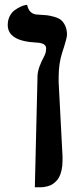

<svg xmlns="http://www.w3.org/2000/svg" viewBox="-20 -579 322 799"><path d="M125 200.2 136.2 -265.1Q137.7 -296.9 165 -347.2Q171.9 -360.4 171.9 -377.9Q171.9 -400.4 130.9 -401.9Q12.2 -407.7 12.2 -475.1Q12.2 -495.6 20.5 -511.7Q28.8 -527.8 40.8 -536.4Q52.7 -544.9 64.5 -550.5Q76.2 -556.2 84.5 -557.6L92.8 -559.1Q101.1 -518.1 139.2 -518.1Q161.6 -517.1 174.6 -515.6Q187.5 -514.2 205.8 -509Q224.1 -503.9 234.1 -495.6Q244.1 -487.3 251.5 -471.7Q258.8 -456.1 258.8 -434.1Q258.8 -420.4 238.8 -359.9Q224.1 -315.4 224.1 -257.8V-236.8L240.2 71.8V89.8Q240.2 111.8 236.1 129.6Q231.9 147.5 226.1 158.4Q220.2 169.4 210.9 177.7Q201.7 186 194.3 189.9Q187 193.8 176.8 196.5Q166.5 199.2 162.1 199.5Q157.7 199.7 150.9 200.2Z"/></svg>

Font: Linux Libertine G
Style: Semibold
Weight: 600
Designer: Philipp H. Poll
Foundry: Philipp H. Poll
Version: Version 5.1.1